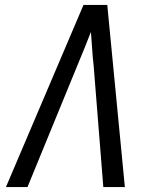

<svg xmlns="http://www.w3.org/2000/svg" viewBox="-20 -755 640 775"><path d="M4 0 317 -735H413L484 0H397L358 -490Q354 -524 352 -558Q350 -592 347 -626Q334 -592 320 -558Q306 -524 292 -490L91 0Z"/></svg>

Font: Iosevka Aile Oblique
Style: Regular
Weight: 400
Italic angle: -9°
Designer: Belleve Invis
Foundry: Belleve Invis
Version: Version 31.1.0; ttfautohint (v1.8.4)